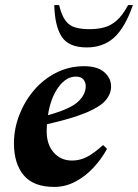

<svg xmlns="http://www.w3.org/2000/svg" viewBox="-20 -727 544 757"><path d="M194 10Q112 10 73.5 -36Q35 -82 35 -162Q35 -218 55.5 -272Q76 -326 113 -370Q150 -414 201 -440Q252 -466 312 -466Q364 -466 391 -442.5Q418 -419 418 -386Q418 -357 396.5 -331.5Q375 -306 320 -283Q265 -260 165 -237Q164 -224 164 -210Q164 -157 192 -125.5Q220 -94 264 -94Q295 -94 323 -108.5Q351 -123 385 -154H388L402 -140Q380 -100 348.5 -66Q317 -32 277.5 -11Q238 10 194 10ZM279 -425Q241 -425 210.5 -383.5Q180 -342 169 -273Q254 -296 286 -324.5Q318 -353 318 -388Q318 -402 309 -413.5Q300 -425 279 -425ZM322 -540Q251 -540 223.5 -582Q196 -624 194 -707H213Q223 -666 238.5 -645.5Q254 -625 277.5 -618.5Q301 -612 333 -612Q365 -612 391 -619Q417 -626 440 -646Q463 -666 485 -707H504Q473 -618 430 -579Q387 -540 322 -540Z"/></svg>

Font: Spectral
Style: Bold Italic
Weight: 700
Italic angle: -10°
Designer: Jean-Baptiste Levee
Foundry: Production Type
Version: Version 2.001